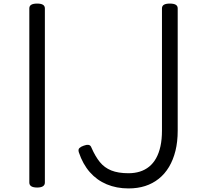

<svg xmlns="http://www.w3.org/2000/svg" viewBox="-20 -1035 1136 1074"><path d="M188 14Q166 14 155 7Q144 0 144 -14V-988Q144 -1002 155 -1008.5Q166 -1015 188 -1015Q209 -1015 220 -1008.5Q231 -1002 231 -988V-14Q231 0 220 7Q209 14 188 14ZM699 19Q632 19 577 -4Q522 -27 482.5 -72Q443 -117 421 -183Q416 -199 424.5 -207Q433 -215 448 -220Q463 -226 475 -224.5Q487 -223 492 -208Q513 -160 538.5 -128.5Q564 -97 602.5 -81.5Q641 -66 699 -66Q733 -66 762 -75Q791 -84 814 -102.5Q837 -121 853 -149.5Q869 -178 877.5 -216.5Q886 -255 886 -304V-988Q886 -1002 897 -1008.5Q908 -1015 930 -1015Q952 -1015 963 -1008.5Q974 -1002 974 -988V-304Q974 -242 961.5 -191.5Q949 -141 925.5 -101.5Q902 -62 868 -35Q834 -8 792 5.5Q750 19 699 19Z"/></svg>

Font: Playwrite NG Modern
Style: Regular
Weight: 400
Designer: Veronika Burian, José Scaglione
Foundry: TypeTogether
Version: Version 1.002